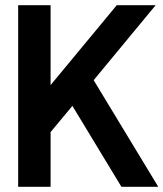

<svg xmlns="http://www.w3.org/2000/svg" viewBox="-20 -720 630 740"><path d="M175 -700H50V0H175V-211L259 -312L448 0H590L341 -411L580 -700H430L175 -392Z"/></svg>

Font: CommitMono-dimboump
Style: Bold
Weight: 700
Monospace: yes
Designer: Eigil Nikolajsen
Foundry: Eigil Nikolajsen
Version: Version 1.143